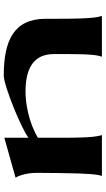

<svg xmlns="http://www.w3.org/2000/svg" viewBox="210 -773 563 1023"><g transform="rotate(-90 491.5 -261.5)"><path d="M66 0H283C278 -25 269 -34 269 -214V-341C352 -391 454 -407 514 -407C631 -407 715 -370 715 -255V-184C715 -50 708 -22 701 0H918C911 -23 903 -56 903 -231V-299C903 -468 789 -523 600 -523C547 -523 312 -427 269 -391V-520L56 -460C59 -458 83 -414 82 -342L81 -231C79 -57 73 -25 66 0Z"/></g></svg>

Font: Coconat
Style: Bold
Weight: 900
Width: 8
Designer: Sara Lavazza
Foundry: Collletttivo
Version: Version 1.000;Glyphs 3.2 (3217)